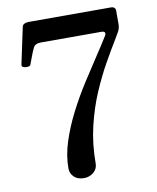

<svg xmlns="http://www.w3.org/2000/svg" viewBox="-83 -791 709 867"><g transform="rotate(-10 271.5 -357.0)"><path d="M232 12Q203 12 186.5 -4Q170 -20 170 -44Q170 -103 190.5 -166Q211 -229 243 -291.5Q275 -354 312 -412Q349 -470 382 -519.5Q415 -569 437 -605Q442 -613 439 -619Q436 -625 424 -625H146Q119 -625 111 -607Q108 -602 102 -587Q96 -572 90.5 -557Q85 -542 82 -534Q79 -528 68.5 -527Q58 -526 49.5 -529.5Q41 -533 42 -540L78 -709Q80 -718 88.5 -722Q97 -726 108 -726H487Q495 -726 500.5 -721Q506 -716 506 -709V-643Q506 -636 503 -625Q500 -614 483 -587Q456 -543 424 -486.5Q392 -430 362.5 -361.5Q333 -293 314 -213Q295 -133 295 -43Q295 -20 276.5 -4Q258 12 232 12Z"/></g></svg>

Font: Zen Old Mincho
Style: Bold
Weight: 700
Designer: Yoshimichi Ohira
Foundry: Positype
Version: Version 1.500